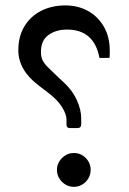

<svg xmlns="http://www.w3.org/2000/svg" viewBox="-20 -707 486 726"><path d="M259.3 -0.5Q276.9 -0.5 291.3 -9.3Q305.7 -18.1 314.2 -32.5Q322.8 -46.9 322.8 -64.5Q322.8 -90.8 304.2 -109.6Q285.6 -128.4 259.3 -128.4Q241.7 -128.4 227.3 -119.6Q212.9 -110.8 204.1 -96.4Q195.3 -82 195.3 -64.5Q195.3 -46.9 204.1 -32.5Q212.9 -18.1 227.3 -9.3Q241.7 -0.5 259.3 -0.5ZM233.4 -595.2Q284.7 -595.2 315.4 -568.4Q346.2 -541.5 356 -487.8L394 -488.3Q395 -494.6 395 -501.7Q395 -508.8 395 -515.1Q395 -567.9 372.6 -606.4Q350.1 -645 312.3 -665.8Q274.4 -686.5 227.5 -686.5Q175.8 -686.5 135.5 -666Q95.2 -645.5 72.3 -607.4Q49.3 -569.3 49.3 -517.1Q49.3 -442.4 125 -384.8L162.6 -356Q197.3 -329.6 214.4 -302.2Q231.4 -274.9 231.4 -255.9V-235.8Q231.4 -222.7 244.1 -222.7H273.4Q287.1 -222.7 287.1 -237.8V-258.8Q287.1 -291.5 271 -327.6Q254.9 -363.8 222.7 -394L202.1 -413.1Q176.3 -437.5 161.4 -452.4Q146.5 -467.3 140.6 -480.2Q134.8 -493.2 134.8 -510.7Q134.8 -554.2 163.3 -574.7Q191.9 -595.2 233.4 -595.2Z"/></svg>

Font: Sahel VF Regular
Style: Regular
Weight: 400
Foundry: Saber Rastikerdar (saber.rastikerdar@gmail.com)
Version: Version 3.4.0